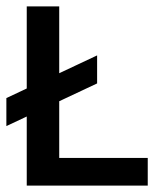

<svg xmlns="http://www.w3.org/2000/svg" viewBox="-21 -583 511 603"><path d="M-1 -187V-275L284 -409V-321ZM63 -5V-563H165V-5ZM63 0V-87H443V0Z"/></svg>

Font: Darker Grotesque Light
Style: Bold
Weight: 700
Version: Version 1.000;gftools[0.9.28]